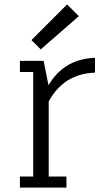

<svg xmlns="http://www.w3.org/2000/svg" viewBox="-20 -847 459 867"><path d="M177 -572H130H70V-522H130V-50H70V0H280V-50H200V-389Q268 -514 409 -519V-586Q269 -581 199 -462ZM164 -624 336 -774 283 -827 122 -666Z"/></svg>

Font: Glegoo
Style: Regular
Weight: 400
Version: Version 2.0.1; ttfautohint (v0.9) -r 48 -G 60